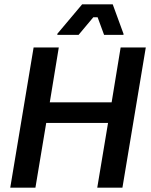

<svg xmlns="http://www.w3.org/2000/svg" viewBox="-20 -870 698 890"><path d="M27.5 0 135.8 -650H252.5L210.8 -395.8H497.5L539.2 -650H655.8L547.5 0H430.8L480.8 -300H194.2L144.2 0ZM245.8 -708.3V-713.3L360.8 -850H502.5L552.5 -713.3V-708.3H462.5L432.5 -790H412.5L344.2 -708.3Z"/></svg>

Font: Familjen Grotesk GF Medium
Style: Italic
Weight: 500
Designer: Anders Wikstroem, Jonas Baeckman, Matilda Gysing, Kristian Moeller
Foundry: Familjen STHML AB
Version: Version 2.000; Beta; Release 4; Build 6